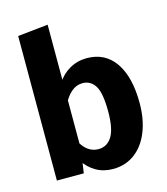

<svg xmlns="http://www.w3.org/2000/svg" viewBox="-115 -847 826 952"><g transform="rotate(-15 298.5 -370.5)"><path d="M362.4 -548Q314.4 -548 274 -524.9Q233.6 -501.8 210 -462.8L209 -352.4Q228.6 -391.4 253.8 -412.5Q279 -433.6 310 -433.6Q352.2 -433.6 374.9 -396.6Q397.6 -359.6 397.6 -265.2Q397.6 -176.2 372.7 -136.6Q347.8 -97 303 -97Q273.4 -97 249.4 -114.8Q225.4 -132.6 209.8 -165.6L197.8 -66.6Q223.2 -27 261.4 -5.1Q299.6 16.8 347.8 16.8Q412.6 16.8 460.5 -19.2Q508.4 -55.2 533.7 -119.2Q559 -183.2 559 -265.2Q559 -399.4 507.8 -473.7Q456.6 -548 362.4 -548ZM218.8 -758.4 63.2 -742V0H201.2L218.8 -119.2Z"/></g></svg>

Font: Firava
Style: Regular
Weight: 400
Designer: Carrois Corporate & Edenspiekermann AG
Foundry: Greg Finn Gibson
Version: Version 5.000